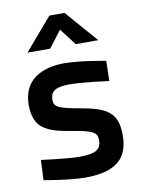

<svg xmlns="http://www.w3.org/2000/svg" viewBox="-84 -789 637 857"><g transform="rotate(-10 234.5 -361.0)"><path d="M178 -585 236 -661 294 -585H396L269 -731H200L75 -585ZM415 -488C415 -488 300 -510 227 -510C128 -510 40 -468 40 -355C40 -249 96 -225 206 -207C305 -191 322 -180 322 -145C322 -101 294 -87 222 -87C171 -87 51 -103 51 -103L47 -12C47 -12 163 9 232 9C356 9 430 -31 430 -148C430 -248 387 -278 267 -299C169 -316 148 -325 148 -358C148 -399 175 -413 235 -413C295 -413 413 -397 413 -397L415 -488Z"/></g></svg>

Font: RazerF5 SemiBold
Style: Regular
Weight: 600
Foundry: Razer Inc.
Version: Version 2